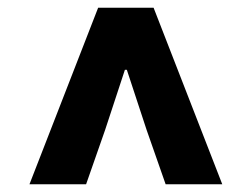

<svg xmlns="http://www.w3.org/2000/svg" viewBox="-20 -786 649 495"><path d="M56 -311H202L251 -451L302 -606H307L358 -451L407 -311H553L376 -766H233Z"/></svg>

Font: Noto Sans T Chinese Black
Style: Bold
Weight: 900
Designer: Ryoko NISHIZUKA (kana & ideographs); Paul D. Hunt (Latin, Greek & Cyrillic); Wenlong ZHANG (bopomofo); Sandoll Communica
Foundry: Adobe Systems Incorporated
Version: Version 1.000;PS 1;hotconv 1.0.78;makeotf.lib2.5.61930